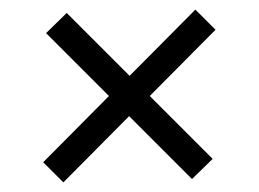

<svg xmlns="http://www.w3.org/2000/svg" viewBox="-20 -491 540 400"><path d="M112 -111 70 -153 207 -291 76 -422 119 -464 250 -333 387 -471 429 -429 292 -291 423 -160 380 -118 249 -249Z"/></svg>

Font: DM Sans Light
Style: Regular
Weight: 300
Designer: Colophon Foundry, Jonny Pinhorn
Foundry: Colophon Foundry
Version: Version 4.004; ttfautohint (v1.8.4.7-5d5b)